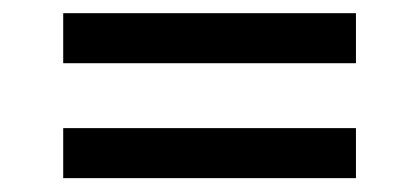

<svg xmlns="http://www.w3.org/2000/svg" viewBox="-20 -478 620 284"><path d="M73.5 -288.5H506.5V-214.5H73.5ZM73.5 -458.5H506.5V-384.5H73.5Z"/></svg>

Font: LatoLatin Medium
Style: Regular
Weight: 500
Designer: Lukasz Dziedzic with Adam Twardoch and Botio Nikoltchev
Foundry: tyPoland Lukasz Dziedzic
Version: Version 2.015; 2015-08-06; http://www.latofonts.com/